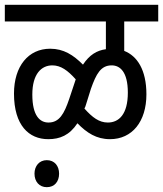

<svg xmlns="http://www.w3.org/2000/svg" viewBox="-20 -642 676 796"><path d="M0 -553H419V-438C382 -433 351 -415 324 -374C284 -414 244 -440 188 -440C98 -440 38 -368 38 -254C38 -122 100 -65 180 -65C228 -65 268 -81 301 -131C340 -91 380 -65 436 -65C528 -65 587 -138 587 -251C587 -352 549 -410 495 -431V-553H636V-622H0ZM337 -210 357 -274C379 -336 398 -371 443 -371C477 -371 510 -345 510 -258C510 -168 473 -134 427 -134C391 -134 363 -155 330 -192C333 -197 335 -203 337 -210ZM114 -250C114 -336 152 -371 197 -371C232 -371 261 -350 294 -313C292 -307 290 -301 288 -295L267 -232C246 -170 226 -134 181 -134C146 -134 114 -161 114 -250ZM123 78C123 111 143 134 174 134C206 134 225 111 225 78C225 46 206 22 174 22C143 22 123 46 123 78Z"/></svg>

Font: Noto Sans Devanagari UI Condensed
Style: Regular
Weight: 400
Width: 3
Designer: Jelle Bosma - Monotype Design Team
Foundry: Monotype Imaging Inc.
Version: Version 2.004